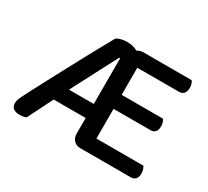

<svg xmlns="http://www.w3.org/2000/svg" viewBox="-125 -811 1104 1019"><g transform="rotate(30 426.5 -301.5)"><path d="M457 1Q431 1 416 -15Q401 -31 401 -57V-152H205L128 2Q119 4 111.5 6.5Q104 9 90 9Q62 9 49 -2Q36 -13 36 -33Q36 -52 51 -81Q61 -101 79.5 -136.5Q98 -172 121.5 -216.5Q145 -261 172 -311.5Q199 -362 226 -412.5Q253 -463 279 -510Q305 -557 326 -595Q335 -602 352 -607Q369 -612 392 -612Q408 -612 425.5 -608Q443 -604 455 -596Q471 -607 494 -607H788Q793 -601 796.5 -590Q800 -579 800 -566Q800 -544 789.5 -532Q779 -520 761 -520H505V-354H758Q763 -348 766.5 -337Q770 -326 770 -313Q770 -290 759.5 -279Q749 -268 731 -268H505V-86H793Q797 -80 801 -69Q805 -58 805 -45Q805 -22 794.5 -10.5Q784 1 766 1ZM249 -238H401V-518H395Z"/></g></svg>

Font: Baloo Bhai 2 Medium
Style: Regular
Weight: 500
Designer: Supriya Tembe, Noopur Datye and Ek Type
Foundry: Ek Type
Version: Version 1.640;PS 1.000;hotconv 16.6.51;makeotf.lib2.5.65220;